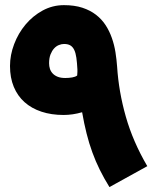

<svg xmlns="http://www.w3.org/2000/svg" viewBox="-20 -720 602 758"><path d="M412.1 18.6Q390.6 -16.1 374 -49.6Q357.4 -83 344.5 -118.7Q331.5 -154.3 321.8 -193.1Q312 -231.9 304.2 -276.9Q285.6 -271.5 267.3 -268.8Q249 -266.1 231 -266.1Q182.6 -266.1 143.6 -279.1Q104.5 -292 76.9 -316.7Q49.3 -341.3 34.4 -377.2Q19.5 -413.1 19.5 -459.5Q19.5 -502.9 35.9 -545.9Q52.2 -588.9 80.8 -623Q109.4 -657.2 148.4 -678.5Q187.5 -699.7 232.4 -699.7Q273.9 -699.7 305.2 -689.5Q336.4 -679.2 359.1 -661.6Q381.8 -644 397 -620.6Q412.1 -597.2 421.6 -570.1Q431.2 -543 435.8 -513.9Q440.4 -484.9 442.4 -456.5Q448.7 -357.9 476.8 -259.3Q504.9 -160.6 561.5 -64ZM237.8 -412.1Q252 -412.1 264.9 -414.3Q277.8 -416.5 284.7 -421.9Q285.6 -428.2 285.6 -436Q285.6 -443.8 285.6 -445.8Q284.2 -472.7 281.5 -491.9Q278.8 -511.2 272.9 -523.2Q267.1 -535.2 257.6 -540.8Q248 -546.4 232.9 -546.4Q223.1 -546.4 212.6 -542.2Q202.1 -538.1 193.6 -528.8Q185.1 -519.5 179.4 -505.1Q173.8 -490.7 173.8 -470.2Q173.8 -458.5 177.2 -448Q180.7 -437.5 188.5 -429.4Q196.3 -421.4 208.3 -416.7Q220.2 -412.1 237.8 -412.1Z"/></svg>

Font: DimaFred
Style: Bold
Weight: 800
Designer: R.Balvardi
Foundry: R.Balvardi (r.balvardi@gmail.com)
Version: Version 1.00;August 2, 2018;FontCreator 11.5.0.2427 64-bit